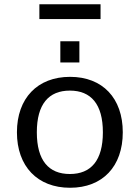

<svg xmlns="http://www.w3.org/2000/svg" viewBox="-20 -875 660 907"><path d="M60 -250C60 -89 157 12 311 12C465 12 560 -89 560 -250C560 -411 465 -512 311 -512C157 -512 60 -411 60 -250ZM154 -250C154 -383 210 -447 310 -447C410 -447 466 -383 466 -250C466 -117 410 -53 310 -53C210 -53 154 -117 154 -250ZM265 -580H355V-680H265ZM455 -785V-855H166V-785Z"/></svg>

Font: Perun
Style: Regular
Weight: 400
Foundry: Copyright (c) Stefan Peev, Context Ltd, 2016
Version: Version 1.089